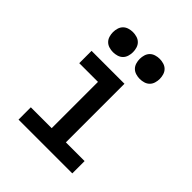

<svg xmlns="http://www.w3.org/2000/svg" viewBox="-207 -885 1015 1015"><g transform="rotate(45 300.0 -377.5)"><path d="M99 0V-92H255V-438H115V-530H361V-92H501V0ZM400 -605Q385 -605 370 -609.5Q355 -614 344.5 -624.5Q334 -635 329.5 -650Q325 -665 325 -680Q325 -695 329.5 -710Q334 -725 344.5 -735.5Q355 -746 370 -750.5Q385 -755 400 -755Q415 -755 430 -750.5Q445 -746 455.5 -735.5Q466 -725 470.5 -710Q475 -695 475 -680Q475 -665 470.5 -650Q466 -635 455.5 -624.5Q445 -614 430 -609.5Q415 -605 400 -605ZM200 -605Q185 -605 170 -609.5Q155 -614 144.5 -624.5Q134 -635 129.5 -650Q125 -665 125 -680Q125 -695 129.5 -710Q134 -725 144.5 -735.5Q155 -746 170 -750.5Q185 -755 200 -755Q215 -755 230 -750.5Q245 -746 255.5 -735.5Q266 -725 270.5 -710Q275 -695 275 -680Q275 -665 270.5 -650Q266 -635 255.5 -624.5Q245 -614 230 -609.5Q215 -605 200 -605Z"/></g></svg>

Font: Iosevka Slab Semibold Extended
Style: Regular
Weight: 600
Width: 7
Monospace: yes
Designer: Belleve Invis
Foundry: Belleve Invis
Version: Version 11.1.0; ttfautohint (v1.8.3)